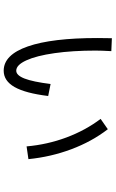

<svg xmlns="http://www.w3.org/2000/svg" viewBox="187 -773 626 1040"><g transform="rotate(90 500.0 -253.0)"><path d="M186 -468 187 -546 257 -543Q254 -489 254 -457Q254 -333 268 -235Q282 -137 307 -82.5Q332 -28 363 -28Q388 -28 405.5 -73Q423 -118 435 -214L500 -201Q485 -78 451.5 -19Q418 40 363 40Q277 40 231.5 -90.5Q186 -221 186 -468ZM773 -84Q763 -197 724.5 -300Q686 -403 624 -485L680 -524Q747 -437 788.5 -326Q830 -215 842 -94Z"/></g></svg>

Font: IBM Plex Sans JP
Style: Regular
Weight: 400
Designer: Mike Abbink; Paul van der Laan; Pieter van Rosmalen; Wujin Sim; Yejin Wi; Jinhee Kim; Boomi Park; Yona Kim; Kichan Ma
Foundry: Sandoll Inc.
Version: Version 1.001